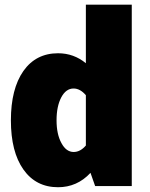

<svg xmlns="http://www.w3.org/2000/svg" viewBox="-20 -784 633 809"><path d="M25.9 -276.9C25.9 -188.5 43.5 -119.6 78.6 -69.8C113.8 -20 162.6 4.9 224.6 4.9C277.8 4.9 323.7 -15.1 361.3 -55.7L380.9 0H535.2V-764.2H341.8V-517.6C308.1 -545.4 269 -559.6 224.6 -559.6C162.6 -559.6 113.8 -534.7 78.6 -484.9C43.5 -434.6 25.9 -365.2 25.9 -276.9ZM218.3 -277.3C218.3 -316.9 225.1 -349.1 238.3 -374C251.5 -398.9 269 -411.1 290 -411.1C308.1 -411.1 325.7 -401.9 341.8 -382.8V-170.9C326.2 -152.8 309.1 -143.6 290.5 -143.6C269.5 -143.6 252 -156.2 238.8 -181.2C225.1 -206.1 218.3 -237.8 218.3 -277.3Z"/></svg>

Font: Estedad Black
Style: Regular
Weight: 900
Designer: Amin Abedi
Version: Version 7.3